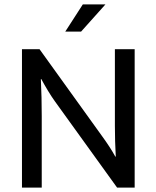

<svg xmlns="http://www.w3.org/2000/svg" viewBox="-20 -854 712 874"><path d="M349 -710H277L357 -834H460ZM80 -630H160L447 -231Q463 -209 478 -186Q493 -163 505 -141H507Q505 -176 504 -211Q503 -246 503 -281V-630H593V0H513L229 -394Q214 -415 198 -441.5Q182 -468 168 -494H166Q168 -452 169 -410Q170 -368 170 -326V0H80Z"/></svg>

Font: Mukta Malar
Style: Regular
Weight: 400
Designer: Aadarsh Rajan, Girish Dalvi, Yashodeep Gholap
Foundry: Ek Type
Version: Version 2.538;PS 1.000;hotconv 16.6.51;makeotf.lib2.5.65220;